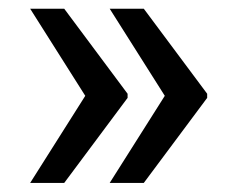

<svg xmlns="http://www.w3.org/2000/svg" viewBox="-20 -479 519 429"><path d="M171.9 -267.1 265.1 -266.6V-260.3L123.5 -70.3H47.4ZM123.5 -459.5 265.1 -269.5V-263.2L171.9 -262.7L47.4 -459.5ZM349.6 -267.1 442.9 -266.6V-260.3L301.3 -70.3H225.1ZM301.3 -459.5 442.9 -269.5V-263.2L349.6 -262.7L225.1 -459.5Z"/></svg>

Font: Heebo Medium
Style: Regular
Weight: 500
Designer: Oded Ezer
Foundry: Ezer Type House
Version: Version 3.100